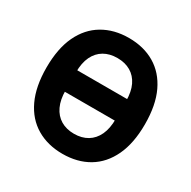

<svg xmlns="http://www.w3.org/2000/svg" viewBox="-160 -867 1034 1037"><g transform="rotate(30 357.0 -349.0)"><path d="M357 12Q265 12 195.5 -29Q126 -70 88 -150.5Q50 -231 50 -349Q50 -468 88 -548Q126 -628 195.5 -669Q265 -710 357 -710Q450 -710 519 -669Q588 -628 626 -548Q664 -468 664 -349Q664 -231 626 -150.5Q588 -70 519 -29Q450 12 357 12ZM357 -113Q405 -113 440 -134Q475 -155 494 -195.5Q513 -236 513 -296V-326L558 -285H156L201 -326V-294Q201 -236 220 -195.5Q239 -155 274 -134Q309 -113 357 -113ZM357 -585Q309 -585 274 -564.5Q239 -544 220 -504.5Q201 -465 201 -406V-379L156 -419H558L513 -379V-406Q513 -465 494 -504.5Q475 -544 440 -564.5Q405 -585 357 -585Z"/></g></svg>

Font: IBM Plex Sans
Style: Bold
Weight: 700
Designer: Mike Abbink, Paul van der Laan, Pieter van Rosmalen
Foundry: Bold Monday
Version: Version 3.201